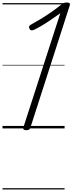

<svg xmlns="http://www.w3.org/2000/svg" viewBox="-20 -1020 576 1525"><path d="M188 14Q174 14 168 8Q162 2 166 -9L459 -915Q424 -890 387.5 -865Q351 -840 317 -819.5Q283 -799 254 -785Q240 -778 230 -779Q220 -780 214 -792Q208 -805 212.5 -813Q217 -821 232 -828Q267 -847 306.5 -871Q346 -895 385.5 -922.5Q425 -950 460 -978Q471 -988 478.5 -992.5Q486 -997 493.5 -998.5Q501 -1000 511 -1000Q525 -1000 531.5 -995Q538 -990 534 -977L221 -5Q218 5 210.5 9.5Q203 14 188 14ZM0 475H493V485H0ZM0 -20H493V0H0ZM0 -505H493V-500H0ZM0 -995H493V-985H0Z"/></svg>

Font: Playwrite SK Guides
Style: Regular
Weight: 400
Designer: Veronika Burian, José Scaglione
Foundry: TypeTogether
Version: Version 1.003